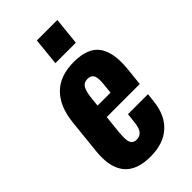

<svg xmlns="http://www.w3.org/2000/svg" viewBox="-244 -864 945 945"><g transform="rotate(-45 228.5 -391.0)"><path d="M201.7 -647 216.3 -790.5H358.9L344.2 -647ZM208 9.8Q110.4 9.8 68.4 -43.5Q34.7 -86.4 35.2 -159.7Q35.2 -177.7 37.1 -197.3L56.2 -380.4Q66.9 -481.4 120.4 -534.4Q173.8 -587.4 270 -587.4Q368.7 -587.4 406.2 -533.7Q435.1 -492.2 435.1 -419.9Q435.1 -398.4 432.6 -373.5L422.9 -280.8H192.9L183.1 -187.5Q181.2 -164.1 181.2 -145.5Q181.6 -143.1 181.6 -141.1Q181.6 -121.1 190.7 -109.4Q199.7 -97.7 218.8 -97.7Q242.7 -97.7 255.1 -114.3Q267.6 -130.9 271 -164.6L276.9 -216.8H416L411.1 -171.9Q401.9 -84 349.6 -37.1Q297.4 9.8 208 9.8ZM200.7 -352.5H291L296.9 -409.2Q297.9 -420.9 297.9 -430.2Q297.9 -452.1 292 -463.9Q283.2 -480.5 258.5 -480.7Q233.9 -481 221.9 -461.9Q210 -442.9 205.1 -395Z"/></g></svg>

Font: Oswald
Style: Demi-Bold
Weight: 600
Designer: Vernon Adams
Foundry: Vernon Adams
Version: 3.0; ttfautohint (v0.94.23-7a4d-dirty) -l 8 -r 50 -G 200 -x 